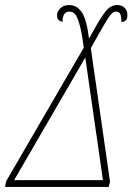

<svg xmlns="http://www.w3.org/2000/svg" viewBox="-60 -741 525 761"><path d="M-36 -22 272 -552Q264 -614 255 -645Q246 -676 237 -685.5Q228 -695 215 -695Q188 -695 188 -655Q166 -658 166 -680Q166 -695 179 -708Q192 -721 214 -721Q244 -721 263.5 -693.5Q283 -666 293 -588Q326 -649 344.5 -676.5Q363 -704 376 -712.5Q389 -721 406 -721Q423 -721 434 -710Q445 -699 445 -681Q445 -654 421 -654Q421 -678 416 -686.5Q411 -695 400 -695Q390 -695 381 -685.5Q372 -676 351.5 -641Q331 -606 300 -550L376 -21L371 0H-40ZM348 -27 278 -513 -4 -27Z"/></svg>

Font: Noto Serif NarrowThin
Style: Italic
Weight: 250
Width: 4
Italic angle: -12°
Designer: Monotype Design Team
Foundry: Monotype Imaging Inc.
Version: Version 1.001